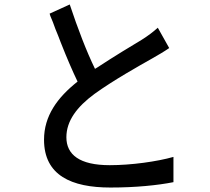

<svg xmlns="http://www.w3.org/2000/svg" viewBox="-20 -806 940 859"><path d="M756 9V-104C682 -83 567 -67 471 -67C336 -67 277 -114 277 -192C277 -265 324 -328 403 -386C489 -448 600 -510 660 -544C688 -560 714 -575 737 -591L686 -682C665 -663 644 -647 614 -628C569 -601 491 -554 415 -504L405 -498C367 -576 328 -678 292 -786L202 -745L205 -735C209 -725 213 -716 217 -706L228 -676C236 -657 244 -637 251 -618L255 -608C279 -547 304 -489 327 -441C236 -369 177 -287 177 -181C177 -21 300 33 474 33C588 33 685 23 756 9Z"/></svg>

Font: Glow Sans SC Condensed Medium
Style: Regular
Weight: 600
Width: 3
Designer: Ryoko NISHIZUKA (kana, bopomofo & ideographs); Paul D. Hunt (Latin, Greek & Cyrillic); Sandoll Communications, Soo-young
Version: Version 0.93